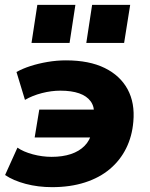

<svg xmlns="http://www.w3.org/2000/svg" viewBox="-20 -761 617 792"><path d="M195 11Q137 11 86 -2.5Q35 -16 1 -39L52 -152Q76 -135 115 -124.5Q154 -114 193 -114Q238 -114 272.5 -125.5Q307 -137 329 -159.5Q351 -182 358 -213L365 -194H123L142 -309H379L368 -288Q370 -321 354 -343Q338 -365 306.5 -376Q275 -387 229 -387Q192 -387 153 -377Q114 -367 83 -349L48 -464Q73 -478 105.5 -488.5Q138 -499 176 -505.5Q214 -512 252 -512Q348 -512 412 -480.5Q476 -449 506.5 -392.5Q537 -336 530 -259Q525 -199 500.5 -149.5Q476 -100 433.5 -64Q391 -28 330.5 -8.5Q270 11 195 11ZM336 -584 360 -741H517L492 -584ZM110 -584 134 -741H291L267 -584Z"/></svg>

Font: Nunito Sans 9pt Black
Style: Italic
Weight: 900
Italic angle: -9°
Version: Version 3.101;gftools[0.9.27]